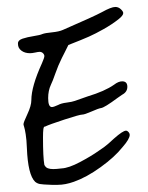

<svg xmlns="http://www.w3.org/2000/svg" viewBox="-20 -595 423 547"><path d="M349.6 -210.9Q349.6 -214.8 346.2 -218.8Q342.8 -222.7 338.9 -222.7Q330.1 -222.7 304.7 -200.2Q287.1 -183.6 276.4 -175.8Q268.6 -170.9 260.7 -165Q240.2 -150.4 208 -133.3Q175.8 -116.2 155.3 -115.2Q140.6 -113.3 131.8 -113.3Q113.3 -113.3 108.4 -122.1Q107.4 -123 106.4 -125Q102.5 -146.5 102.5 -203.1Q102.5 -218.8 103.5 -226.6Q104.5 -234.4 107.4 -234.4Q108.4 -234.4 108.4 -234.4Q120.1 -240.2 163.6 -254.4Q207 -268.6 214.8 -268.6Q220.7 -268.6 240.7 -277.3Q260.7 -286.1 267.6 -287.1Q277.3 -288.1 315.4 -316.4Q325.2 -323.2 328.1 -325.2Q342.8 -333 342.8 -347.7Q342.8 -363.3 328.1 -363.3Q317.4 -363.3 304.7 -353.5Q278.3 -335 229.5 -320.3Q206.1 -312.5 193.4 -307.6Q185.5 -304.7 169.9 -302.7Q154.3 -300.8 145.5 -295.9Q132.8 -290 127.9 -290Q117.2 -290 117.2 -315.4Q117.2 -336.9 125 -353.5Q129.9 -363.3 137.7 -385.7Q145.5 -408.2 156.2 -429.7Q158.2 -433.6 164.6 -446.3Q170.9 -459 174.8 -466.8Q214.8 -482.4 233.4 -490.7Q252 -499 275.4 -512.2Q298.8 -525.4 317.4 -540Q331.1 -550.8 331.1 -557.6Q331.1 -562.5 324.2 -568.8Q317.4 -575.2 308.6 -575.2Q296.9 -575.2 270.5 -560.5Q249 -548.8 159.2 -509.8Q148.4 -504.9 128.4 -502.9Q108.4 -501 100.6 -498Q94.7 -495.1 76.2 -492.2Q57.6 -489.3 44.4 -484.9Q31.2 -480.5 31.2 -471.7Q31.2 -470.7 31.2 -469.7Q31.2 -458 41 -450.7Q50.8 -443.4 65.4 -443.4Q71.3 -443.4 80.1 -445.3Q88.9 -447.3 92.8 -447.3Q98.6 -447.3 102.5 -443.4Q106.4 -439.5 106.4 -435.1Q106.4 -430.7 99.6 -415Q69.3 -348.6 69.3 -309.6Q69.3 -293.9 58.1 -270Q46.9 -246.1 46.9 -241.2Q46.9 -239.3 48.8 -233.4Q50.8 -227.5 53.2 -212.4Q55.7 -197.3 56.6 -172.9Q59.6 -96.7 80.1 -77.1Q85.9 -72.3 93.3 -70.8Q100.6 -69.3 127 -68.4Q137.7 -68.4 144.5 -68.4Q166 -68.4 190.4 -77.1Q226.6 -89.8 266.6 -118.7Q306.6 -147.5 329.1 -175.8Q349.6 -199.2 349.6 -210.9Z"/></svg>

Font: 辰宇落雁體 Thin
Style: Regular
Weight: 100
Designer: Written by Liu, Wei-Chen; Created by Wang, Li-Yu.
Foundry: New Value
Version: Version 1.000